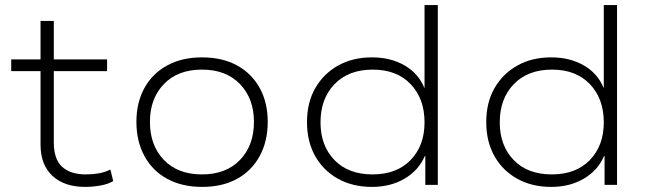

<svg xmlns="http://www.w3.org/2000/svg" viewBox="-20 -725 2553 753"><path d="M313 8Q233 8 186 -35Q139 -78 139 -158V-446H24V-492H139V-643H191V-492H400V-446H191V-167Q191 -100 224 -70.5Q257 -41 316 -41Q343 -41 366.5 -45Q390 -49 413 -60L424 -15Q405 -3 374.5 2.5Q344 8 313 8Z M773 8Q694 8 636 -23.5Q578 -55 546.5 -113Q515 -171 515 -247Q515 -323 546.5 -380Q578 -437 636 -468.5Q694 -500 772 -500Q852 -500 909.5 -468.5Q967 -437 998.5 -380Q1030 -323 1030 -247Q1030 -171 998.5 -113Q967 -55 909.5 -23.5Q852 8 773 8ZM772 -41Q867 -41 921.5 -98Q976 -155 976 -247Q976 -338 921.5 -395Q867 -452 772 -452Q677 -452 622.5 -395Q568 -338 568 -247Q568 -155 622.5 -98Q677 -41 772 -41Z M1439 8Q1363 8 1305.5 -24Q1248 -56 1216 -113Q1184 -170 1184 -246Q1184 -323 1216.5 -379.5Q1249 -436 1306 -468Q1363 -500 1439 -500Q1512 -500 1566.5 -468.5Q1621 -437 1644 -381H1645V-705H1697V0H1648V-113H1646Q1622 -57 1567 -24.5Q1512 8 1439 8ZM1441 -41Q1536 -41 1590.5 -97.5Q1645 -154 1645 -245Q1645 -338 1590.5 -395Q1536 -452 1442 -452Q1347 -452 1292 -395Q1237 -338 1237 -245Q1237 -154 1291.5 -97.5Q1346 -41 1441 -41Z M2142 8Q2066 8 2008.5 -24Q1951 -56 1919 -113Q1887 -170 1887 -246Q1887 -323 1919.5 -379.5Q1952 -436 2009 -468Q2066 -500 2142 -500Q2215 -500 2269.5 -468.5Q2324 -437 2347 -381H2348V-705H2400V0H2351V-113H2349Q2325 -57 2270 -24.5Q2215 8 2142 8ZM2144 -41Q2239 -41 2293.5 -97.5Q2348 -154 2348 -245Q2348 -338 2293.5 -395Q2239 -452 2145 -452Q2050 -452 1995 -395Q1940 -338 1940 -245Q1940 -154 1994.5 -97.5Q2049 -41 2144 -41Z"/></svg>

Font: Nunito Sans 7pt SemiExpanded ExtraLight
Style: Regular
Weight: 250
Width: 6
Designer: Vernon Adams
Foundry: Vernon Adams
Version: Version 3.101;gftools[0.9.27]